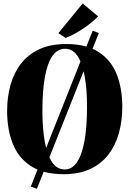

<svg xmlns="http://www.w3.org/2000/svg" viewBox="-20 -1014 763 1132"><path d="M526.5 -833 562.5 -819 197.5 99 161.5 86ZM356 13Q236.5 13 162.8 -34.5Q89 -82 55.5 -166.2Q22 -250.5 22 -359.5Q22 -442.5 42.2 -514.2Q62.5 -586 104.8 -640Q147 -694 212.8 -724.2Q278.5 -754.5 370 -754.5Q488.5 -754.5 561.5 -707.2Q634.5 -660 667.8 -576.8Q701 -493.5 701 -385Q701 -301.5 681 -229.2Q661 -157 619 -102.5Q577 -48 511.8 -17.5Q446.5 13 356 13ZM362 -15Q404 -15 433.2 -57Q462.5 -99 477.8 -181.5Q493 -264 493 -385Q493 -488.5 479.2 -565.2Q465.5 -642 437 -684.2Q408.5 -726.5 363 -726.5Q319.5 -726.5 290 -685.5Q260.5 -644.5 245.2 -563Q230 -481.5 230 -359.5Q230 -257.5 243.8 -179.8Q257.5 -102 286.5 -58.5Q315.5 -15 362 -15ZM366 -790.5 324 -818.5 467.5 -993.5 558.5 -917.5Q543 -901 522 -883.8Q501 -866.5 476.2 -849.5Q451.5 -832.5 424.2 -817.2Q397 -802 368 -790.5Z"/></svg>

Font: Merriweather 144pt Black
Style: Regular
Weight: 900
Version: Version 2.100